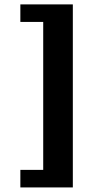

<svg xmlns="http://www.w3.org/2000/svg" viewBox="-20 -797 451 861"><path d="M71.3 -35.2H173.8V-698.7H71.3V-777.3H306.6V43.5H71.3Z"/></svg>

Font: Monda
Style: Bold
Weight: 700
Designer: Vernon Adams
Foundry: Vernon Adams
Version: Version 2.100; ttfautohint (v1.8.3)